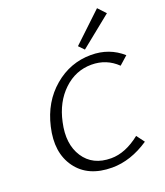

<svg xmlns="http://www.w3.org/2000/svg" viewBox="-163 -1021 978 1137"><g transform="rotate(-20 326.0 -453.0)"><path d="M433 -706 401 -739 584 -912 629 -864ZM347 6Q196 6 123.5 -93.5Q51 -193 87 -347Q120 -491 222 -577.5Q324 -664 455 -664Q570 -664 652 -591L599 -544Q532 -609 438 -609Q338 -609 262.5 -537.5Q187 -466 162 -348Q133 -218 188.5 -133Q244 -48 360 -48Q450 -48 543 -122L580 -72Q464 6 347 6Z"/></g></svg>

Font: EauTest
Style: Italic
Weight: 400
Italic angle: -12°
Designer: Christian Thalmann (Catharsis Fonts)
Version: Version 0.001;PS 000.001;hotconv 1.0.88;makeotf.lib2.5.64775